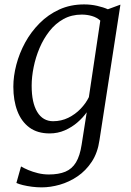

<svg xmlns="http://www.w3.org/2000/svg" viewBox="-20 -580 580 849"><path d="M420 39Q412 95.5 385.8 135.2Q359.5 175 322.5 200Q285.5 225 244.2 236.8Q203 248.5 164.5 248.5Q143.5 248.5 121.8 245.8Q100 243 81.5 238.5Q63 234 52.5 229L73 156Q85.5 163.5 105 171.8Q124.5 180 148 185.8Q171.5 191.5 196 191.5Q239.5 191.5 269 179.2Q298.5 167 316 138Q333.5 109 341 59.5L363.5 -83.5Q347 -60 322.5 -38.8Q298 -17.5 266.8 -3.8Q235.5 10 199.5 10Q145.5 10 110 -16.2Q74.5 -42.5 56.8 -89Q39 -135.5 39 -196.5Q39 -243 52.2 -293.8Q65.5 -344.5 91.2 -391.8Q117 -439 155 -477.2Q193 -515.5 242.2 -538Q291.5 -560.5 352 -560.5Q382 -560.5 409.5 -554.2Q437 -548 457 -539L512.5 -559.5ZM423.5 -489Q408 -503 386.5 -509.2Q365 -515.5 341.5 -515.5Q296.5 -515.5 260.8 -495.8Q225 -476 198.8 -442.5Q172.5 -409 155 -367.8Q137.5 -326.5 128.8 -283.2Q120 -240 120 -201Q120 -163 126.2 -134Q132.5 -105 144.8 -84.8Q157 -64.5 174.8 -54.2Q192.5 -44 214.5 -44Q251 -44 282 -59.2Q313 -74.5 336.5 -99Q360 -123.5 373 -150.5Z"/></svg>

Font: Merriweather 36pt Light
Style: Italic
Weight: 300
Italic angle: -7.8°
Version: Version 2.101